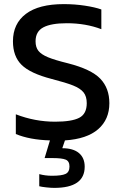

<svg xmlns="http://www.w3.org/2000/svg" viewBox="-20 -674 595 934"><path d="M296 9 283 47Q336 47 364 70.5Q392 94 392 137Q392 240 244 240Q228 240 205 237.5Q182 235 171 232V173Q200 181 233 181Q280 181 299 172Q318 163 318 136Q318 110 299.5 102.5Q281 95 237 95H197L223 9Q124 6 57 -22V-118Q150 -82 248 -82Q329 -82 365.5 -101Q402 -120 402 -172Q402 -205 386.5 -224.5Q371 -244 336 -258Q301 -272 231 -290Q127 -317 85 -358.5Q43 -400 43 -473Q43 -559 106 -606.5Q169 -654 290 -654Q343 -654 392.5 -646.5Q442 -639 473 -628V-532Q397 -561 305 -561Q229 -561 191 -541Q153 -521 153 -473Q153 -444 167 -426.5Q181 -409 213.5 -395.5Q246 -382 311 -366Q424 -337 468 -291Q512 -245 512 -172Q512 -93 457.5 -45.5Q403 2 296 9Z"/></svg>

Font: Kanit
Style: Regular
Weight: 400
Designer: Katatrad Team
Foundry: Cadson Demak
Version: Version 1.001